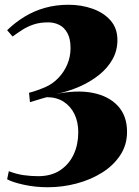

<svg xmlns="http://www.w3.org/2000/svg" viewBox="-20 -772 583 807"><path d="M181 15Q128 15 80.2 4.5Q32.5 -6 10 -18.5L17 -52.5Q49 -40 79.5 -35.8Q110 -31.5 140.5 -31.5Q195.5 -31.5 233 -56.5Q270.5 -81.5 289.8 -123.2Q309 -165 309 -216Q309 -259.5 292.8 -292.8Q276.5 -326 247 -344.8Q217.5 -363.5 176.5 -363.5Q167 -361 153.5 -357Q140 -353 127.2 -349Q114.5 -345 106 -342.5L102 -382Q118.5 -386 139 -393.5Q159.5 -401 174 -407.5Q202.5 -420.5 225.8 -444.8Q249 -469 262.8 -501.2Q276.5 -533.5 276.5 -570Q276.5 -609.5 263.2 -633.2Q250 -657 228.8 -667.5Q207.5 -678 183.5 -678Q147.5 -678 121.5 -669.2Q95.5 -660.5 74.5 -647Q53.5 -633.5 33 -618.5L10 -645Q44 -678 83.5 -702Q123 -726 169 -739Q215 -752 268 -752Q321.5 -752 368.5 -735.5Q415.5 -719 444.5 -686.2Q473.5 -653.5 473.5 -603.5Q473.5 -559.5 453 -522.8Q432.5 -486 396.2 -457Q360 -428 313 -407.5Q266 -387 212.5 -376Q301.5 -395 369.2 -381.8Q437 -368.5 475.5 -326.8Q514 -285 514 -218Q514 -163 485.5 -119.8Q457 -76.5 409.2 -46.5Q361.5 -16.5 302.2 -0.8Q243 15 181 15Z"/></svg>

Font: Merriweather 144pt Black
Style: Regular
Weight: 900
Version: Version 2.100